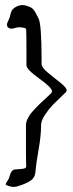

<svg xmlns="http://www.w3.org/2000/svg" viewBox="-20 -778 293 769"><path d="M6.8 -36.1Q2.9 -37.1 2.9 -40Q2.9 -43 8.8 -51.8Q14.6 -60.5 15.6 -63.5Q16.6 -66.4 18.6 -72.8Q20.5 -79.1 21.5 -82Q22.5 -85 25.4 -89.4Q28.3 -93.8 32.2 -96.7Q36.1 -99.6 49.8 -100.1Q63.5 -100.6 74.2 -102.5Q85 -104.5 85 -111.3Q85 -114.3 84.5 -127Q84 -139.6 84 -162.6Q84 -185.5 84 -211.9V-276.4Q84 -282.2 85.4 -288.6Q86.9 -294.9 90.3 -301.8Q93.8 -308.6 97.2 -314.5Q100.6 -320.3 107.4 -328.1Q114.3 -335.9 119.1 -341.3Q124 -346.7 133.3 -356Q142.6 -365.2 148.4 -370.6Q154.3 -376 165.5 -386.2Q176.8 -396.5 182.6 -402.3Q188.5 -408.2 188.5 -412.1Q188.5 -426.8 137.2 -463.4Q85.9 -500 85.9 -516.6V-579.1Q85.9 -631.8 85 -658.2Q85 -662.1 82.5 -664.1Q80.1 -666 73.2 -667Q66.4 -668 65.4 -668Q62.5 -668.9 56.6 -668.9Q50.8 -668.9 40.5 -666Q30.3 -663.1 25.4 -663.1Q16.6 -663.1 10.7 -669.9Q7.8 -674.8 7.8 -678.7Q7.8 -682.6 9.8 -687.5Q11.7 -692.4 14.6 -698.2Q17.6 -704.1 18.6 -708Q19.5 -710.9 21 -716.8Q22.5 -722.7 23.4 -726.1Q24.4 -729.5 26.4 -733.9Q28.3 -738.3 31.2 -741.2Q34.2 -744.1 38.1 -747.1Q54.7 -757.8 70.3 -757.8Q80.1 -757.8 97.7 -751Q107.4 -747.1 112.8 -741.2Q118.2 -735.4 125 -722.2Q131.8 -709 133.8 -705.1Q146.5 -683.6 146.5 -540V-522.5Q146.5 -507.8 171.9 -486.8Q197.3 -465.8 222.2 -446.3Q247.1 -426.8 247.1 -416Q247.1 -412.1 243.2 -408.2Q206.1 -373 191.4 -357.9Q176.8 -342.8 160.6 -318.8Q144.5 -294.9 144.5 -276.4Q144.5 -234.4 134.8 -180.2Q125 -126 122.1 -89.8Q120.1 -66.4 103 -54.7Q85.9 -43 54.7 -33.2Q43.9 -29.3 35.2 -29.3Q23.4 -29.3 6.8 -36.1Z"/></svg>

Font: Isabella
Style: Medium
Weight: 500
Designer: John Stracke
Version: Version 001.202